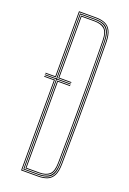

<svg xmlns="http://www.w3.org/2000/svg" viewBox="-153 -854 611 907"><g transform="rotate(20 152.5 -400.0)"><path d="M79 0V-453H30V-457H83V-4H164Q190 -4 208.4 -11.6Q226.8 -19.2 236.6 -38.6Q246.5 -58 247 -93Q248.5 -202.5 249 -301Q249.5 -399.5 249 -498.2Q248.5 -597 247 -707Q246.5 -743 236.5 -762.2Q226.5 -781.5 208.2 -788.8Q190 -796 165 -796H83V-469H30V-473H79V-800H165Q191 -800 210.1 -792.1Q229.2 -784.2 239.9 -764.1Q250.5 -744 251 -707Q252.5 -597 253 -498.2Q253.5 -399.5 253 -301Q252.5 -202.5 251 -93Q250.5 -56.5 240 -36.2Q229.5 -16 210.2 -8Q191 0 164 0ZM87 -8V-461H30V-465H87V-792H165Q189 -792 206.2 -785.4Q223.5 -778.8 233 -760.4Q242.5 -742 243 -707Q244.2 -624.5 244.8 -548.9Q245.2 -473.2 245.2 -399.6Q245.2 -326 244.8 -250.6Q244.2 -175.2 243 -93Q242.5 -58.5 233.2 -40.1Q224 -21.8 206.5 -14.9Q189 -8 164 -8ZM91 -12H164Q203.5 -12 221 -31Q238.5 -50 239 -93Q240.5 -202.5 241 -306.2Q241.5 -410 241 -509.8Q240.5 -609.5 239 -707Q238.5 -750.8 221.1 -769.4Q203.8 -788 165 -788H91V-465H160V-461H91ZM95 -16V-457H160V-453H99V-20H164Q196 -20 213.2 -35Q230.5 -50 231 -93Q232.2 -181.5 232.9 -282.1Q233.5 -382.8 233.1 -490.4Q232.8 -598 231 -707Q230.5 -751 212.8 -765.5Q195 -780 165 -780H99V-473H160V-469H95V-784H165Q200.8 -784 217.6 -767Q234.5 -750 235 -707Q236.2 -613.5 236.9 -516.6Q237.5 -419.8 237.1 -315.1Q236.8 -210.5 235 -93Q234.5 -48 216.4 -32Q198.2 -16 164 -16Z"/></g></svg>

Font: Big Shoulders Inline Display SC Thin
Style: Regular
Weight: 100
Designer: Patric King
Foundry: XO Type Co
Version: Version 2.002